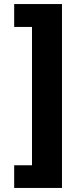

<svg xmlns="http://www.w3.org/2000/svg" viewBox="-20 -792 410 948"><path d="M50 136H286V-772H50V-659H138V24H50Z"/></svg>

Font: Wafeq
Style: Bold
Weight: 700
Designer: Rasmus Andersson & Azza Alameddine
Foundry: Google & TypeTogether
Version: Version 3.000;FEAKit 1.0